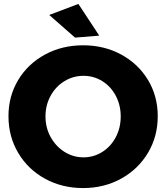

<svg xmlns="http://www.w3.org/2000/svg" viewBox="-20 -942 844 975"><path d="M781 -352Q781 -249 731.5 -166Q682 -83 595.5 -35Q509 13 402 13Q295 13 208.5 -34.5Q122 -82 72.5 -165.5Q23 -249 23 -352Q23 -454 72.5 -536Q122 -618 208.5 -665Q295 -712 402 -712Q509 -712 595.5 -665Q682 -618 731.5 -536Q781 -454 781 -352ZM211 -351Q211 -293 237.5 -245.5Q264 -198 308 -170.5Q352 -143 404 -143Q456 -143 499.5 -170.5Q543 -198 568 -245.5Q593 -293 593 -351Q593 -408 568 -455.5Q543 -503 499.5 -530Q456 -557 404 -557Q352 -557 307.5 -530Q263 -503 237 -455.5Q211 -408 211 -351ZM378 -922 484 -761 361 -751 230 -866Z"/></svg>

Font: Montserrat V1
Style: Bold
Weight: 700
Designer: Julieta Ulanovsky
Foundry: Julieta Ulanovsky
Version: Version 6.001